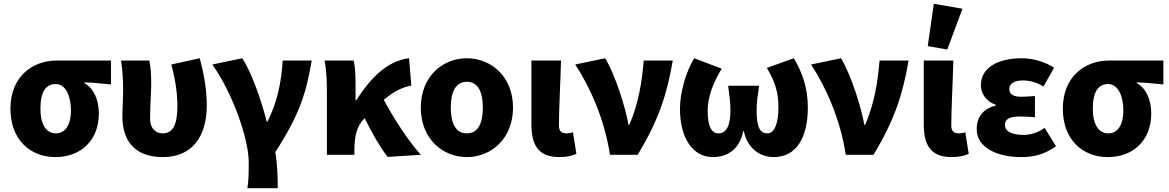

<svg xmlns="http://www.w3.org/2000/svg" viewBox="-20 -816 6164 1012"><path d="M272 12C406 12 501 -76 501 -218C501 -291 474 -350 425 -378V-382C477 -380 511 -376 565 -371V-497H279C154 -497 35 -415 35 -243C35 -78 141 12 272 12ZM274 -113C224 -113 193 -160 193 -243C193 -336 224 -373 274 -373C326 -373 354 -310 354 -234C354 -157 324 -113 274 -113Z M838 12C991 12 1070 -93 1070 -262C1070 -344 1054 -430 1033 -509L883 -476C907 -387 915 -317 915 -255C915 -156 889 -113 838 -113C800 -113 771 -140 771 -189C771 -255 777 -334 777 -374C777 -421 775 -463 767 -497H618C627 -442 629 -382 629 -342C629 -296 625 -248 625 -202C625 -78 687 12 838 12Z M1284 176H1444C1444 120 1442 49 1431 -14C1561 -215 1594 -328 1623 -497H1470C1463 -379 1440 -275 1390 -175H1386C1350 -315 1299 -445 1257 -509L1099 -476C1207 -324 1291 -83 1291 39C1291 109 1290 136 1284 176Z M1703 0H1848V-30C1849 -106 1863 -154 1900 -191L1902 -193C1946 -104 1986 -37 2023 11L2198 0C2133 -72 2054 -193 2003 -290C2056 -334 2097 -355 2148 -365L2136 -509C2018 -495 1931 -401 1858 -288H1854V-374C1854 -421 1852 -465 1844 -497H1691C1701 -444 1703 -382 1703 -342Z M2441 12C2567 12 2684 -83 2684 -249C2684 -414 2567 -509 2441 -509C2314 -509 2198 -414 2198 -249C2198 -83 2314 12 2441 12ZM2441 -113C2382 -113 2356 -166 2356 -249C2356 -332 2382 -385 2441 -385C2499 -385 2525 -332 2525 -249C2525 -166 2499 -113 2441 -113Z M2928 12C2972 12 2996 4 3018 -5L3000 -119C2990 -115 2977 -113 2969 -113C2940 -113 2926 -123 2926 -156C2926 -235 2934 -383 2937 -497H2781V-162C2781 -57 2813 12 2928 12Z M3195 0H3341C3453 -185 3496 -321 3526 -497H3373C3364 -385 3345 -268 3297 -158H3293C3274 -260 3222 -422 3170 -509L3012 -476C3091 -356 3167 -185 3195 0Z M3737 12C3820 12 3879 -34 3897 -124H3901C3919 -34 3986 12 4058 12C4180 12 4238 -94 4238 -251C4238 -353 4208 -436 4164 -509L4022 -458C4069 -379 4083 -324 4083 -249C4083 -162 4060 -113 4026 -113C3986 -113 3968 -144 3968 -235C3968 -280 3973 -306 3981 -364H3818C3825 -306 3830 -280 3830 -235C3830 -154 3809 -113 3767 -113C3726 -113 3710 -160 3710 -231C3710 -302 3736 -375 3784 -454L3639 -509C3595 -437 3564 -328 3564 -243C3564 -89 3631 12 3737 12Z M4438 0H4584C4696 -185 4739 -321 4769 -497H4616C4607 -385 4588 -268 4540 -158H4536C4517 -260 4465 -422 4413 -509L4255 -476C4334 -356 4410 -185 4438 0Z M4996 12C5040 12 5064 4 5086 -5L5068 -119C5058 -115 5045 -113 5037 -113C5008 -113 4994 -123 4994 -156C4994 -235 5002 -383 5005 -497H4849V-162C4849 -57 4881 12 4996 12ZM4973 -555 5053 -770 4902 -796 4870 -573Z M5362 12C5424 12 5481 1 5546 -45L5486 -142C5448 -114 5406 -105 5376 -105C5311 -105 5277 -124 5277 -158C5277 -190 5303 -202 5359 -202C5383 -202 5410 -200 5435 -198V-310C5412 -308 5385 -306 5364 -306C5324 -306 5300 -317 5300 -347C5300 -374 5325 -392 5372 -392C5409 -392 5447 -381 5480 -360L5536 -459C5487 -491 5424 -509 5364 -509C5251 -509 5150 -466 5150 -366C5150 -327 5175 -281 5229 -264V-260C5169 -245 5128 -206 5128 -135C5128 -39 5234 12 5362 12Z M5819 12C5953 12 6048 -76 6048 -218C6048 -291 6021 -350 5972 -378V-382C6024 -380 6058 -376 6112 -371V-497H5826C5701 -497 5582 -415 5582 -243C5582 -78 5688 12 5819 12ZM5821 -113C5771 -113 5740 -160 5740 -243C5740 -336 5771 -373 5821 -373C5873 -373 5901 -310 5901 -234C5901 -157 5871 -113 5821 -113Z"/></svg>

Font: Source Sans Pro
Style: Bold
Weight: 700
Designer: Paul D. Hunt
Foundry: Adobe Systems Incorporated
Version: Version 3.006;hotconv 1.0.111;makeotfexe 2.5.65597